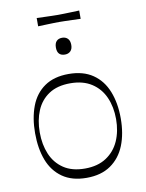

<svg xmlns="http://www.w3.org/2000/svg" viewBox="-89 -855 708 934"><g transform="rotate(-10 264.5 -388.0)"><path d="M263 16Q191 16 144 -17Q97 -50 75 -107.5Q53 -165 53 -241Q53 -316 75 -374Q97 -432 144 -464.5Q191 -497 263 -497Q335 -497 382.5 -464.5Q430 -432 453 -374Q476 -316 476 -241Q476 -165 453 -107.5Q430 -50 382.5 -17Q335 16 263 16ZM263 -30Q326 -30 368.5 -58Q411 -86 432 -133.5Q453 -181 453 -241Q453 -301 432 -348.5Q411 -396 368.5 -423.5Q326 -451 263 -451Q199 -451 157.5 -423.5Q116 -396 96 -348.5Q76 -301 76 -241Q76 -181 96 -133.5Q116 -86 157.5 -58Q199 -30 263 -30ZM263 -593Q225 -593 225 -634Q225 -655 235 -665.5Q245 -676 263 -676Q280 -676 290.5 -665.5Q301 -655 301 -634Q301 -614 290.5 -603.5Q280 -593 263 -593ZM158 -751V-792Q182 -791 200 -790.5Q218 -790 233 -789.5Q248 -789 262 -789Q277 -789 292 -789.5Q307 -790 325.5 -790.5Q344 -791 368 -792V-751Q344 -752 325.5 -752.5Q307 -753 291.5 -753.5Q276 -754 261 -754Q247 -754 232.5 -753.5Q218 -753 200 -752.5Q182 -752 158 -751Z"/></g></svg>

Font: Ojuju Light
Style: Regular
Weight: 300
Designer: Chisaokwu Joboson, Mirko Velimirovic
Foundry: Udi Foundry
Version: Version 1.000